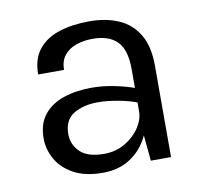

<svg xmlns="http://www.w3.org/2000/svg" viewBox="-63 -557 675 636"><g transform="rotate(-10 275.0 -239.0)"><path d="M397 0 387 -105V-310Q387 -374.5 359.5 -402.8Q332 -431 277 -431Q246 -431 220.8 -422Q195.5 -413 180.8 -394.2Q166 -375.5 166 -346H79Q79 -398 104.5 -429.8Q130 -461.5 174.8 -475.8Q219.5 -490 277 -490Q332 -490 374.5 -471.5Q417 -453 441 -412.8Q465 -372.5 465 -308V0ZM234 12Q175 12 136.5 -9Q98 -30 79 -63.5Q60 -97 60 -134Q60 -182.5 84.2 -213Q108.5 -243.5 150.5 -257.8Q192.5 -272 245 -272Q282.5 -272 320.2 -264.5Q358 -257 394 -244V-195Q364 -207 326.2 -214Q288.5 -221 257 -221Q209 -221 176 -201.2Q143 -181.5 143 -134Q143 -99 168.2 -74Q193.5 -49 249 -49Q288 -49 319.2 -67.2Q350.5 -85.5 368.8 -113Q387 -140.5 387 -168H406Q406 -120 385.2 -79Q364.5 -38 326 -13Q287.5 12 234 12Z"/></g></svg>

Font: Karla
Style: Regular
Weight: 400
Designer: Jonathan Pinhorn
Version: Version 2.004;gftools[0.9.33]